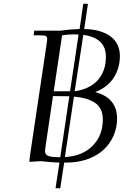

<svg xmlns="http://www.w3.org/2000/svg" viewBox="-20 -867 728 1033"><path d="M138.2 3.9 140.1 -22 231.9 -637.2Q233.9 -650.9 233.9 -655.8Q233.9 -668.5 227.3 -672.6Q220.7 -676.8 202.1 -676.8H161.1L164.1 -702.1H306.2Q356.9 -709.5 408.2 -710.9L428.2 -847.2L453.1 -846.2L433.1 -710.9Q463.4 -710.4 490.2 -705.6Q517.1 -700.7 542.2 -689.7Q567.4 -678.7 585.4 -662.4Q603.5 -646 614.3 -621.3Q625 -596.7 625 -565.9Q625 -500.5 592 -449.2Q559.1 -397.9 492.2 -371.1Q551.3 -356.4 580.6 -320.1Q609.9 -283.7 609.9 -230Q609.9 -180.2 590.8 -136.7Q571.8 -93.3 537.4 -61.3Q502.9 -29.3 451.2 -10.7Q399.4 7.8 336.9 7.8H325.2L304.2 146H278.8L299.8 7.8Q259.8 6.8 198.2 0ZM222.2 -54.2Q222.2 -35.2 239.7 -28.1Q257.3 -21 304.2 -21L353 -349.1Q325.2 -350.1 265.1 -350.1L224.1 -73.2Q222.2 -59.6 222.2 -54.2ZM269 -376H356.9L402.8 -681.2Q395 -682.1 377.9 -682.1Q363.3 -682.1 347.2 -680.9Q331.1 -679.7 322.3 -678.2L314 -676.8ZM329.1 -22Q423.3 -26.9 478.3 -82.5Q533.2 -138.2 533.2 -224.1Q533.2 -256.3 521.5 -279.5Q509.8 -302.7 487.5 -316.2Q465.3 -329.6 439.2 -336.9Q413.1 -344.2 377.9 -347.2ZM381.8 -376Q463.4 -387.7 506.6 -436.5Q549.8 -485.4 549.8 -562Q549.8 -663.1 428.2 -679.2Z"/></svg>

Font: Dihjauti S
Style: Italic
Weight: 400
Italic angle: -9°
Designer: T. Christopher White
Version: Version 3.0.0